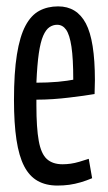

<svg xmlns="http://www.w3.org/2000/svg" viewBox="-20 -566 334 596"><path d="M158.3 10Q122.7 10 97 -4.4Q71.2 -18.9 55 -50.1Q38.8 -81.3 31.1 -132.3Q23.4 -183.2 23.4 -255.6Q23.4 -340.5 32.5 -396.7Q41.5 -452.9 58.9 -485.8Q76.3 -518.7 102 -532.5Q127.7 -546.2 160.4 -546.2Q218.5 -546.2 246.5 -493.3Q274.6 -440.4 274.6 -316.9Q274.6 -311.1 274.1 -295.8Q273.6 -280.4 273.6 -274.1Q258.7 -271.5 238.5 -268.7Q218.3 -265.9 194.7 -263.1Q171.1 -260.2 145.1 -258.4Q119.1 -256.6 93 -256.6Q93 -252.2 93 -247.8Q93 -243.3 93 -239Q93 -169 100.3 -128.8Q107.5 -88.6 125.5 -72.3Q143.4 -56.1 174.2 -56.1Q186.7 -56.1 199.5 -57.9Q212.3 -59.7 226.4 -63.9Q240.6 -68 255.5 -73L266 -12.8Q248.1 -5.3 230.4 -0.1Q212.8 5.1 195.1 7.6Q177.4 10 158.3 10ZM93 -309.3Q108.8 -309.3 126.4 -310Q144 -310.7 159.8 -312.1Q175.5 -313.5 188.1 -315.4Q200.7 -317.2 207.4 -318.6Q207.4 -384.1 201.8 -421.1Q196.2 -458.2 185.3 -473.7Q174.4 -489.1 157.3 -489.1Q144.7 -489.1 133.6 -481.7Q122.5 -474.2 114.1 -455.1Q105.7 -435.9 100.5 -400.6Q95.4 -365.2 93 -309.3Z"/></svg>

Font: Georama ExtraCondensed Thin
Style: Regular
Weight: 100
Width: 2
Designer: Jean-Baptiste Levee
Foundry: Production Type
Version: Version 1.001